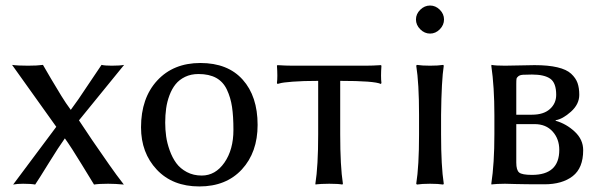

<svg xmlns="http://www.w3.org/2000/svg" viewBox="-20 -668 2184 698"><path d="M184.6 -207 23.9 -432.1Q43.5 -429.2 82 -429.2Q115.7 -429.2 136.2 -432.1L166 -380.9L203.1 -319.3Q219.2 -293 237.3 -268.6Q261.7 -300.8 300.8 -360.4L349.1 -432.1Q361.8 -429.2 386.2 -429.2Q416 -429.2 431.2 -432.1L267.1 -230.5L315.4 -158.2L377 -69.3Q402.8 -32.2 430.2 2.9Q398.9 0 373 0Q339.4 0 321.8 2.9L276.4 -71.3Q239.3 -132.3 215.8 -165Q193.4 -133.8 158 -76.4Q122.6 -19 107.9 2.9Q92.8 0 64 0Q42.5 0 27.8 2.9Z M492.7 -205.1Q492.7 -311.5 551.5 -375.2Q610.4 -439 708.5 -439Q808.1 -439 862.3 -378.4Q916.5 -317.9 916.5 -213.9Q916.5 -114.3 859.4 -52.2Q802.2 9.8 704.6 9.8Q607.4 9.8 550 -51.3Q492.7 -112.3 492.7 -205.1ZM701.7 -398.9Q674.3 -398.9 653.1 -388.7Q631.8 -378.4 618.4 -361.8Q605 -345.2 596.2 -321.8Q587.4 -298.3 584 -273.9Q580.6 -249.5 580.6 -222.2Q580.6 -196.8 584 -172.4Q587.4 -147.9 596.9 -121.3Q606.4 -94.7 620.8 -75Q635.3 -55.2 659.2 -42.5Q683.1 -29.8 713.4 -29.8Q763.2 -29.8 795.9 -76.9Q828.6 -124 828.6 -195.8Q828.6 -245.1 823.5 -279.3Q818.4 -313.5 804.9 -342Q791.5 -370.6 765.9 -384.8Q740.2 -398.9 701.7 -398.9Z M1136.7 -374Q1081.1 -374 1044.2 -371.1Q1007.3 -368.2 998 -365.2L988.8 -362.8L986.8 -366.2Q989.7 -388.7 986.8 -429.2L988.8 -431.2Q1019 -429.2 1043.5 -429.2H1309.6Q1334.5 -429.2 1364.7 -431.2L1366.7 -429.2Q1363.8 -388.7 1366.7 -366.2L1364.7 -362.8Q1341.3 -374 1216.8 -374V-180.2Q1216.8 -63.5 1226.6 0L1224.6 2.9Q1210.9 0 1176.8 0Q1161.1 0 1148.7 0.7Q1136.2 1.5 1131.8 2L1127.4 2.9L1126.5 0Q1136.7 -63.5 1136.7 -180.2Z M1507.8 -561.5Q1492.2 -577.1 1492.2 -597.2Q1492.2 -617.2 1507.8 -632.6Q1523.4 -647.9 1543.5 -647.9Q1563.5 -647.9 1578.9 -632.6Q1594.2 -617.2 1594.2 -597.2Q1594.2 -577.1 1578.9 -561.5Q1563.5 -545.9 1543.5 -545.9Q1523.4 -545.9 1507.8 -561.5ZM1503.4 -250Q1503.4 -366.2 1493.2 -429.2L1495.6 -432.1Q1513.7 -429.2 1543.5 -429.2Q1573.2 -429.2 1591.3 -432.1L1593.3 -429.2Q1585 -376.5 1583.5 -250V-179.2Q1583.5 -63.5 1593.3 0L1591.3 2.9Q1573.2 0 1543.5 0Q1513.7 0 1495.6 2.9L1493.2 0Q1503.4 -63.5 1503.4 -179.2Z M1856.9 -251H1914.1Q1956.1 -251 1979 -271.5Q2002 -292 2002 -323.2Q2002 -366.7 1980.5 -381.8Q1959 -397 1914.1 -397Q1892.1 -397 1881.3 -396.2Q1870.6 -395.5 1864.5 -390.9Q1858.4 -386.2 1857.7 -381.1Q1856.9 -376 1856.9 -362.8ZM1856.9 -216.8V-77.1Q1856.9 -49.3 1867.4 -40.8Q1877.9 -32.2 1914.1 -32.2Q2013.2 -32.2 2013.2 -123Q2013.2 -163.1 1989 -189.9Q1964.8 -216.8 1923.3 -216.8ZM1815.9 0Q1800.3 0 1788.1 0.7Q1775.9 1.5 1771.5 2L1767.1 2.9L1766.1 0Q1777.3 -72.8 1777.3 -180.2V-249Q1777.3 -352.5 1766.1 -429.2L1767.1 -432.1Q1780.8 -429.2 1815.9 -429.2Q1836.9 -429.2 1870.8 -430.2Q1904.8 -431.2 1923.3 -431.2Q1973.1 -431.2 2006.3 -423.3Q2039.6 -415.5 2056.4 -399.9Q2073.2 -384.3 2079.6 -366.2Q2085.9 -348.1 2085.9 -323.2Q2085.9 -289.1 2055.7 -262Q2025.4 -234.9 2000 -231V-229Q2039.1 -217.8 2069.6 -189.2Q2100.1 -160.6 2100.1 -122.1Q2100.1 -57.1 2062 -27.6Q2023.9 2 1959 2Q1886.2 2 1853.8 1Q1821.3 0 1815.9 0Z"/></svg>

Font: Linux Biolinum G
Style: Regular
Weight: 400
Designer: Philipp H. Poll
Foundry: Philipp H. Poll
Version: Version 1.1.0 ; ttfautohint (v1.6)